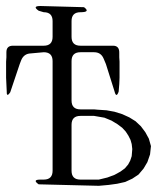

<svg xmlns="http://www.w3.org/2000/svg" viewBox="-25 -637 545 633"><path d="M102.5 -29.3Q80.1 -44.9 108.4 -44.9H119.1Q148.4 -44.9 148.4 -74.2V-435.5Q148.4 -464.8 119.1 -464.8L76.2 -460.9Q53.7 -460 44.9 -438.5L40 -425.8L8.8 -333Q-3.9 -313.5 -2.9 -337.9L-3.9 -359.4L-4.9 -380.9V-433.6L-3.9 -448.2V-464.8Q-3.9 -486.3 17.6 -486.3H119.1Q148.4 -486.3 148.4 -515.6V-567.4Q148.4 -596.7 119.1 -596.7L102.5 -601.6Q80.1 -617.2 108.4 -617.2L252 -613.3Q274.4 -596.7 240.2 -596.7Q210.9 -596.7 210.9 -567.4V-515.6Q210.9 -486.3 240.2 -486.3H347.7Q369.1 -486.3 368.2 -461.9V-448.2L369.1 -433.6V-380.9L368.2 -359.4L366.2 -335Q358.4 -312.5 352.5 -335.9L324.2 -425.8L316.4 -444.3Q307.6 -464.8 285.2 -464.8H240.2Q210.9 -464.8 210.9 -435.5V-305.7Q210.9 -276.4 240.2 -276.4H285.2L295.9 -275.4L326.2 -273.4L352.5 -268.6L377.9 -260.7L401.4 -250L421.9 -237.3L439.5 -220.7L454.1 -201.2L465.8 -179.7L472.7 -155.3L469.7 -127.9L460.9 -102.5L448.2 -81.1L431.6 -61.5L411.1 -47.9L387.7 -37.1L361.3 -31.2L333 -27.3L300.8 -24.4ZM285.2 -254.9H240.2Q210.9 -254.9 210.9 -225.6V-74.2Q210.9 -44.9 240.2 -44.9H300.8L329.1 -51.8L352.5 -60.5L372.1 -71.3L386.7 -82L397.5 -94.7L404.3 -107.4L409.2 -122.1L411.1 -145.5L409.2 -162.1L405.3 -175.8L398.4 -189.5L389.6 -203.1L377.9 -215.8L362.3 -227.5L342.8 -239.3L319.3 -249Z"/></svg>

Font: B2 Hana
Style: Regular
Weight: 500
Version: 2020-08-05; (max)